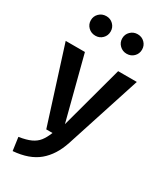

<svg xmlns="http://www.w3.org/2000/svg" viewBox="-244 -872 994 1176"><g transform="rotate(30 253.0 -283.5)"><path d="M333 2Q301 100 236 154.5Q171 209 58 218L45 125Q97 117 128.5 102.5Q160 88 179 64Q198 40 214 0H170L2 -529H138L253 -85L373 -529H505ZM212 -716Q212 -687 192 -667Q172 -647 143 -647Q113 -647 92.5 -667Q72 -687 72 -716Q72 -745 92.5 -765Q113 -785 143 -785Q172 -785 192 -765Q212 -745 212 -716ZM434 -716Q434 -687 414 -667Q394 -647 364 -647Q335 -647 314.5 -667Q294 -687 294 -716Q294 -745 314.5 -765Q335 -785 364 -785Q394 -785 414 -765Q434 -745 434 -716Z"/></g></svg>

Font: Fira Sans Medium
Style: Regular
Weight: 500
Designer: bBox Type GmbH & Carrois Corporate GbR & Edenspiekermann AG
Foundry: bBox Type GmbH & Carrois Corporate GbR & Edenspiekermann AG
Version: Version 4.301